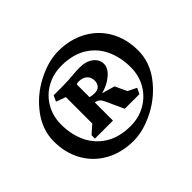

<svg xmlns="http://www.w3.org/2000/svg" viewBox="-172 -1071 1357 1357"><g transform="rotate(-45 506.5 -393.0)"><path d="M945 -410Q945 -293 870 -194Q795 -95 683 -37.5Q571 20 471 20Q352 20 260.5 -30.5Q169 -81 118.5 -171Q68 -261 68 -375Q68 -492 143 -591.5Q218 -691 329.5 -748.5Q441 -806 542 -806Q661 -806 753 -755Q845 -704 895 -614Q945 -524 945 -410ZM824 -363Q824 -461 787 -541.5Q750 -622 673.5 -669.5Q597 -717 484 -717Q401 -717 333.5 -679Q266 -641 227.5 -574Q189 -507 189 -423Q189 -326 226 -246Q263 -166 339.5 -117.5Q416 -69 529 -69Q612 -69 679 -107Q746 -145 785 -212Q824 -279 824 -363ZM753 -228 733 -185H586L525 -319Q515 -341 502.5 -352Q490 -363 468 -367V-185H288V-219L350 -274V-538L278 -564L298 -608H381Q444 -608 504 -614Q514 -615 533 -616Q552 -617 567 -617Q629 -617 668 -587.5Q707 -558 707 -513Q707 -470 660.5 -431Q614 -392 550 -376L647 -348L688 -260ZM490 -552Q478 -552 468 -546V-419Q489 -413 514 -413Q544 -413 560.5 -430Q577 -447 577 -477V-476Q577 -510 554.5 -531Q532 -552 490 -552Z"/></g></svg>

Font: Inknut Antiqua Medium
Style: Regular
Weight: 500
Designer: Claus Eggers Sørensen
Foundry: Claus Eggers Sørensen
Version: Version 1.003; ttfautohint (v1.8.2) -l 8 -r 50 -G 200 -x 14 